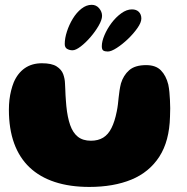

<svg xmlns="http://www.w3.org/2000/svg" viewBox="-20 -720 757 777"><path d="M341.5 36.5Q262.5 36.5 201.8 16.5Q141 -3.5 99.8 -42.5Q58.5 -81.5 37.2 -140Q16 -198.5 16 -276Q16 -296.5 18.2 -316Q20.5 -335.5 25 -353.5Q29.5 -371.5 35.5 -386.5Q51.5 -424 80.2 -444Q109 -464 149.5 -464Q189.5 -464 209.2 -451.2Q229 -438.5 235.8 -419.8Q242.5 -401 243 -383Q244 -371 244.2 -358.8Q244.5 -346.5 245.2 -334.5Q246 -322.5 246.8 -311.2Q247.5 -300 248.5 -290.5Q253 -245 264 -213.8Q275 -182.5 295.2 -166.5Q315.5 -150.5 348 -150.5Q377 -150.5 397.5 -163Q418 -175.5 431.2 -202Q444.5 -228.5 452.5 -269Q455.5 -283.5 457.2 -297.8Q459 -312 460.2 -326Q461.5 -340 463.8 -354.2Q466 -368.5 469.5 -382.5Q479.5 -415.5 503 -436Q526.5 -456.5 571.5 -456.5Q610.5 -456.5 631.2 -435.2Q652 -414 661 -378Q664 -363.5 665.5 -347.8Q667 -332 667.8 -315.5Q668.5 -299 668.8 -282Q669 -265 668 -248Q665.5 -149 624.8 -86Q584 -23 511.8 6.8Q439.5 36.5 341.5 36.5ZM273.5 -516.5Q261.5 -516.5 251.8 -522Q242 -527.5 242 -542Q242 -565 250.8 -592.2Q259.5 -619.5 274.5 -644.2Q289.5 -669 309.5 -684.8Q329.5 -700.5 351 -700.5Q369.5 -700.5 381.2 -686.5Q393 -672.5 393 -656Q393 -640 379.5 -616.5Q366 -593 346.5 -570.2Q327 -547.5 306.8 -532Q286.5 -516.5 273.5 -516.5ZM416.5 -511.5Q405 -511.5 398.5 -515.2Q392 -519 392 -533Q392 -552.5 402.8 -577.8Q413.5 -603 431.2 -626.8Q449 -650.5 470.8 -666.2Q492.5 -682 514 -682Q532 -682 542 -671.8Q552 -661.5 552 -645Q552 -629 536.2 -606.5Q520.5 -584 497.8 -562.2Q475 -540.5 452.5 -526Q430 -511.5 416.5 -511.5Z"/></svg>

Font: Gluten Thin
Style: Bold
Weight: 700
Version: Version 1.300